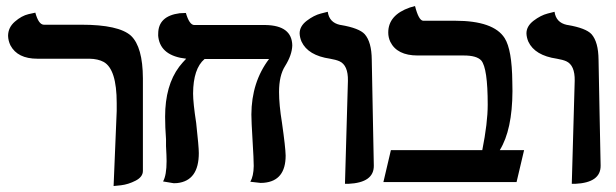

<svg xmlns="http://www.w3.org/2000/svg" viewBox="-20 -604 2044 637"><path d="M356.9 13.2 367.2 -235.8Q367.2 -235.8 367.2 -262.2Q367.2 -374 324.2 -398.4Q305.2 -408.7 276.9 -409.2H104Q38.1 -409.2 14.6 -453.6Q7.3 -468.8 6.8 -484.9Q6.8 -512.7 29.3 -532.2Q51.8 -551.8 74.7 -557.1L97.2 -562Q107.9 -522.9 125 -522H250Q374 -522 414.6 -485.4Q453.6 -448.2 454.1 -344.2V-37.1Q454.1 -17.1 429.9 -4.6Q405.8 7.8 381.3 10.7Z M905.8 -298.8Q905.8 -256.3 915.5 -196.8Q927.2 -114.7 927.7 -87.9Q927.7 -3.9 855.5 2.4Q849.6 2.9 844.7 2.9L810.5 -1Q821.3 -19.5 821.8 -53.2Q821.8 -75.2 817.9 -138.2Q814 -202.1 814 -224.1Q814.5 -331.5 872.6 -408.2H658.7Q621.1 -376.5 620.6 -293.9Q620.6 -262.7 630.9 -195.8Q639.6 -116.7 639.6 -96.2Q639.6 -4.4 567.9 3.4Q562 3.9 556.6 3.9L521 -2Q532.7 -22.5 532.7 -69.8Q532.7 -85.9 530.8 -119.1V-142.1Q527.8 -181.6 527.8 -216.8Q527.8 -320.3 574.7 -382.8Q585.4 -396.5 597.7 -409.2Q514.2 -418.5 505.4 -480Q504.4 -486.3 504.9 -492.2Q504.9 -550.8 576.2 -560.1Q576.2 -560.1 596.7 -561Q607.9 -522.5 623.5 -521H860.8Q948.7 -519.5 949.7 -453.1Q948.7 -421.4 925.8 -384.8Q905.8 -353.5 905.8 -298.8Z M1124.5 5.9 1134.3 -335.9Q1135.3 -387.7 1106 -400.9Q1094.7 -405.8 1075.2 -409.2Q1002 -419.9 980.5 -465.8Q974.6 -479.5 974.1 -493.2Q974.1 -517.1 997.8 -535.2Q1021.5 -553.2 1044.4 -559.1L1067.4 -564.9Q1072.3 -529.3 1107.9 -521.5Q1109.9 -521 1111.3 -521Q1171.4 -510.7 1189.9 -490.7Q1212.9 -464.8 1213.4 -405.8Q1214.4 -346.7 1216.8 -228Q1219.2 -111.8 1220.2 -54.9Q1221.2 2 1135.7 5.9Q1130.4 5.9 1124.5 5.9Z M1489.7 -535.2Q1617.7 -535.2 1654.3 -477.5Q1678.7 -439 1679.7 -332.5Q1679.7 -320.8 1680.2 -301.8Q1679.7 -173.3 1638.2 -106H1718.8L1693.8 0H1252L1276.9 -106H1580.1Q1598.1 -196.3 1598.1 -256.8Q1598.1 -377.9 1576.7 -403.3Q1561.5 -419.9 1519 -419.9H1365.7Q1297.4 -419.9 1274.9 -465.3Q1268.1 -480 1268.1 -496.1Q1268.1 -554.2 1339.8 -579.1Q1339.8 -579.1 1356.9 -584Q1369.1 -536.1 1383.8 -535.2Z M1877 5.9 1886.7 -335.9Q1887.7 -387.7 1858.4 -400.9Q1847.2 -405.8 1827.6 -409.2Q1754.4 -419.9 1732.9 -465.8Q1727.1 -479.5 1726.6 -493.2Q1726.6 -517.1 1750.2 -535.2Q1773.9 -553.2 1796.9 -559.1L1819.8 -564.9Q1824.7 -529.3 1860.4 -521.5Q1862.3 -521 1863.8 -521Q1923.8 -510.7 1942.4 -490.7Q1965.3 -464.8 1965.8 -405.8Q1966.8 -346.7 1969.2 -228Q1971.7 -111.8 1972.7 -54.9Q1973.6 2 1888.2 5.9Q1882.8 5.9 1877 5.9Z"/></svg>

Font: Linux Libertine O
Style: Bold
Weight: 700
Designer: Philipp H. Poll
Foundry: Philipp H. Poll
Version: Version 5.0.0